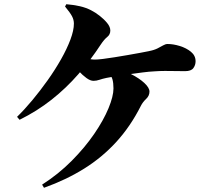

<svg xmlns="http://www.w3.org/2000/svg" viewBox="-20 -833 1040 912"><path d="M180 44Q258 -6 320.5 -69Q383 -132 427.5 -197Q472 -262 495.5 -319Q519 -376 519 -413Q519 -439 514 -456.5Q509 -474 495 -484L516 -511Q563 -501 602.5 -481Q642 -461 666 -438.5Q690 -416 690 -398Q690 -378 674 -363Q658 -348 649 -330Q600 -233 533 -159.5Q466 -86 380.5 -32.5Q295 21 189 59ZM61 -278Q96 -312 133.5 -357Q171 -402 206.5 -452Q242 -502 270 -551.5Q298 -601 314.5 -645Q331 -689 331 -721Q331 -739 322 -756Q313 -773 289 -802L295 -813Q330 -810 359 -803.5Q388 -797 413 -784Q433 -774 454 -757.5Q475 -741 489.5 -723Q504 -705 504 -688Q504 -669 489.5 -657.5Q475 -646 459 -622Q410 -547 352 -480.5Q294 -414 225 -359.5Q156 -305 73 -264ZM424 -449Q409 -449 390.5 -462.5Q372 -476 356 -493.5Q340 -511 330 -524L351 -569Q363 -563 387.5 -556.5Q412 -550 431 -550Q444 -550 468.5 -553Q493 -556 524 -561Q555 -566 587 -571.5Q619 -577 645.5 -582Q672 -587 687 -590Q712 -595 728 -603Q744 -611 755 -617.5Q766 -624 776 -624Q803 -624 834 -614.5Q865 -605 887 -587Q909 -569 909 -542Q909 -524 898.5 -509.5Q888 -495 859 -495Q838 -495 813.5 -495.5Q789 -496 763.5 -496Q738 -496 712 -494Q689 -493 658 -489Q627 -485 594.5 -480.5Q562 -476 533.5 -471.5Q505 -467 486 -463Q467 -459 452.5 -454Q438 -449 424 -449Z"/></svg>

Font: Noto Serif SC ExtraLight Black
Style: Regular
Weight: 900
Version: Version 2.002-H1;hotconv 1.1.0;makeotfexe 2.6.0